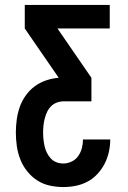

<svg xmlns="http://www.w3.org/2000/svg" viewBox="-20 -755 515 775"><path d="M235 0Q208 0 180.5 -6Q153 -12 130 -27Q107 -42 89.5 -64Q72 -86 62 -111.5Q52 -137 48 -164.5Q44 -192 44 -220Q44 -246 47.5 -272Q51 -298 59.5 -322.5Q68 -347 83.5 -369Q99 -391 120 -406.5Q141 -422 166 -430.5Q191 -439 217 -441L80 -640V-735H423V-640H212L349 -441V-346H238Q223 -346 209.5 -341Q196 -336 186 -326Q176 -316 170 -303Q164 -290 160.5 -276.5Q157 -263 155.5 -248.5Q154 -234 154 -220Q154 -206 155.5 -192Q157 -178 160 -164.5Q163 -151 169.5 -138Q176 -125 185.5 -115Q195 -105 208 -100Q221 -95 235 -95Q253 -95 269.5 -103Q286 -111 296 -125.5Q306 -140 310.5 -157.5Q315 -175 315 -192H425Q425 -167 419.5 -142Q414 -117 402.5 -94.5Q391 -72 373.5 -53Q356 -34 333.5 -22Q311 -10 286 -5Q261 0 235 0Z"/></svg>

Font: Iosevka QP
Style: Bold
Weight: 700
Designer: Belleve Invis
Foundry: Belleve Invis
Version: Version 20.0.0; ttfautohint (v1.8.4)